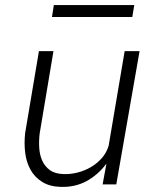

<svg xmlns="http://www.w3.org/2000/svg" viewBox="-20 -731 627 761"><path d="M401.9 -82.5Q368.7 -38.1 323.5 -13.4Q278.3 11.2 222.2 9.8Q177.2 8.8 147.5 -9.8Q117.7 -28.3 101.1 -58.1Q84.5 -87.9 79.8 -125.7Q75.2 -163.6 79.6 -203.1L134.3 -528.3H191.9L137.2 -201.7Q133.8 -173.3 135.5 -145Q137.2 -116.7 147.5 -94Q157.7 -71.3 178 -56.6Q198.2 -42 232.4 -41Q259.3 -40 287.4 -47.1Q315.4 -54.2 340.1 -68.6Q364.7 -83 383.5 -104.2Q402.3 -125.5 410.6 -153.3L474.1 -528.3H533.2L440.9 0H386.7ZM504.4 -663.6H186L193.4 -710.9H512.2Z"/></svg>

Font: Roboto Mono Light
Style: Italic
Weight: 300
Designer: Google
Version: Version 2.000985; 2015; ttfautohint (v1.3)